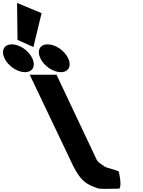

<svg xmlns="http://www.w3.org/2000/svg" viewBox="-371 -1247 944 1269"><path d="M-255.2 -983.3 -150.2 -936.3 -96.1 -1160.2 -258.2 -1227.4ZM-293 -954C-344 -954 -365.6 -913 -341.5 -862C-317.4 -811 -257 -770 -206 -770C-155 -770 -133.4 -811 -157.5 -862C-181.6 -913 -242 -954 -293 -954ZM-56 -954C-107 -954 -128.6 -913 -104.5 -862C-80.4 -811 -20 -770 31 -770C82 -770 103.6 -811 79.5 -862C55.4 -913 -5 -954 -56 -954ZM-174.5 -753H2.5L268.2 -191C276.9 -173 298.1 -161.8 322.8 -145C336.4 -135.7 400.7 -124 414.1 -113C414.1 -113 436.3 -21.3 417.6 0C333.5 0 296.6 4.3 274.1 -3C194.3 -28.9 160.3 -57.6 114 -148L113.5 -148L104.8 -166.5C99.8 -176.7 94.8 -187.5 89.4 -199L89 -200Z"/></svg>

Font: Hussar
Style: BdOpOblFive
Weight: 700
Foundry: Cannot Into Space Fonts
Version: Version 2.00